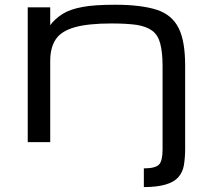

<svg xmlns="http://www.w3.org/2000/svg" viewBox="-20 -593 886 801"><path d="M580.1 109.4Q627.4 109.4 643.1 93.8Q658.2 78.6 658.2 31.2V-318.8Q658.2 -374 648.4 -411.6Q639.2 -446.8 615.2 -464.8Q591.8 -482.4 549.8 -489.3Q507.8 -495.1 444.3 -495.1Q346.7 -495.1 291 -479Q234.9 -462.9 212.4 -428.7Q189.5 -394 189.5 -338.9V0H95.7V-562.5H189.5V-487.8Q208.5 -514.2 241.7 -535.2Q272.9 -554.7 324.7 -564Q372.6 -573.2 460.9 -573.2Q569.3 -573.2 635.3 -551.8Q698.2 -530.8 725.6 -475.1Q752.4 -421.9 752.4 -318.8V31.2Q752.4 63.5 747.1 96.7Q742.2 125 724.6 145.5Q688.5 187.5 580.1 187.5Z"/></svg>

Font: Michroma+
Style: Regular
Weight: 400
Designer: beogot
Foundry: beogot
Version: Version